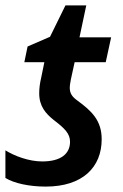

<svg xmlns="http://www.w3.org/2000/svg" viewBox="-28 -680 455 710"><path d="M141 10C278 10 348 -62 348 -165C348 -234 312 -269 257 -309C239 -322 230 -335 230 -355C230 -364 232 -375 234 -386L248 -450H363L383 -542H266L291 -660H214L157 -544L74 -508L62 -450H136L125 -396C119 -371 117 -352 117 -335C117 -287 141 -260 171 -236C212 -205 231 -185 231 -156C231 -111 197 -83 128 -83C79 -83 26 -103 -8 -124V-22C24 -2 81 10 141 10Z"/></svg>

Font: Noto Sans SemiCondensed SemiBold
Style: Italic
Weight: 600
Width: 4
Italic angle: -12°
Designer: Monotype Design Team
Foundry: Monotype Imaging Inc.
Version: Version 2.013